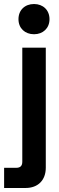

<svg xmlns="http://www.w3.org/2000/svg" viewBox="-62 -736 296 956"><path d="M65.5 200C127.5 200 166 161 166 99V-498.5H49V69.5C49 89.5 39.5 99.5 19 99.5H-41.5V200ZM107.5 -565.5C152 -565.5 184.5 -595.5 184.5 -640.5C184.5 -686 152 -716 107.5 -716C62 -716 30 -686 30 -640.5C30 -595.5 62 -565.5 107.5 -565.5Z"/></svg>

Font: MCL Standard Medium
Style: Regular
Weight: 500
Designer: Květoslav Bartoš
Foundry: Florian Karsten
Version: Version 1.001;Glyphs 3.2.3 (3260)